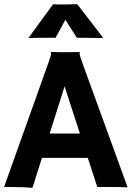

<svg xmlns="http://www.w3.org/2000/svg" viewBox="-25 -901 635 925"><path d="M131.3 3.9Q89.4 0 33.2 0H-5.4L207 -595.2Q221.2 -635.3 221.2 -641.8Q221.2 -648.4 220.7 -649.9L221.2 -650.9Q252.9 -649.4 288.6 -649.4Q317.9 -649.4 358.9 -650.4L359.4 -649.4Q358.4 -647.5 358.4 -644Q358.4 -634.8 373 -594.7L589.8 1.5Q580.1 1 566.9 1Q566.9 1 541.5 0Q529.3 0 519.5 0H443.8L397.9 -140.6H177.2ZM359.9 -257.8 286.1 -484.9 214.4 -257.8ZM242.7 -719.2Q137.7 -719.2 114.3 -717.8L112.8 -719.2L231 -880.9Q242.7 -879.4 263.2 -879.4H288.1L347.2 -880.9L471.7 -719.2L469.7 -717.8L345.2 -719.2L290 -805.7Z"/></svg>

Font: Hammersmith One
Style: Regular
Weight: 400
Designer: Nicole Fally
Foundry: Nicole Fally
Version: Version 1.003